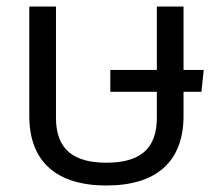

<svg xmlns="http://www.w3.org/2000/svg" viewBox="-20 -560 671 590"><path d="M307 -60C207 -60 152 -100 152 -198V-540H70V-204C70 -62 155 10 307 10C459 10 544 -62 544 -204V-278H599L606 -345H544V-540H462V-345H319V-278H462V-198C462 -100 407 -60 307 -60Z"/></svg>

Font: Kanit Light
Style: Regular
Weight: 300
Designer: Katatrad Team
Foundry: CadsonDemak
Version: Version 1.000;PS 001.000;hotconv 1.0.88;makeotf.lib2.5.64775